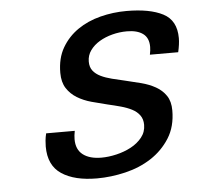

<svg xmlns="http://www.w3.org/2000/svg" viewBox="-44 -556 631 615"><g transform="rotate(-5 272.0 -249.0)"><path d="M186 -144Q183 -129 183 -117Q183 -84 204.5 -67.5Q226 -51 264 -51Q287 -51 312.5 -57Q338 -63 359.5 -74.5Q381 -86 395 -103.5Q409 -121 409 -144Q409 -162 400 -174.5Q391 -187 375.5 -195Q360 -203 340 -208.5Q320 -214 298 -219Q273 -225 247.5 -232Q222 -239 201.5 -251.5Q181 -264 168.5 -283.5Q156 -303 156 -333Q156 -380 175.5 -413.5Q195 -447 227 -469Q259 -491 300 -501.5Q341 -512 384 -512Q459 -512 501.5 -490Q544 -468 544 -411Q544 -392 538 -366H447Q450 -380 450 -391Q450 -420 431.5 -433.5Q413 -447 380 -447Q356 -447 333 -441Q310 -435 291.5 -424Q273 -413 261.5 -397Q250 -381 250 -361Q250 -343 259 -331.5Q268 -320 283.5 -312.5Q299 -305 319 -300Q339 -295 361 -290Q387 -284 412 -277.5Q437 -271 457.5 -259.5Q478 -248 490.5 -229.5Q503 -211 503 -182Q503 -130 479.5 -93Q456 -56 419 -32Q382 -8 335.5 3Q289 14 244 14Q172 14 130.5 -13.5Q89 -41 89 -102Q89 -110 90 -121Q91 -132 94 -144Z"/></g></svg>

Font: Perun
Style: Italic
Weight: 400
Italic angle: -12°
Foundry: Copyright (c) Stefan Peev, Context Ltd, 2016
Version: Version 1.027